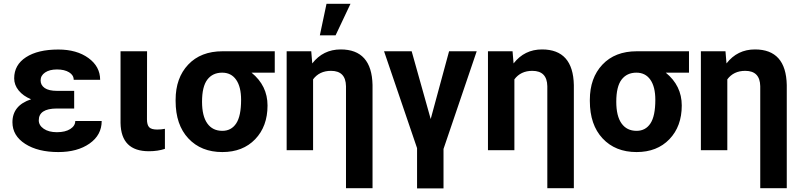

<svg xmlns="http://www.w3.org/2000/svg" viewBox="-20 -802 4273 1025"><path d="M46.4 -149.4Q46.4 -239.3 146 -272Q103.5 -289.6 79.6 -319.1Q55.7 -348.6 55.7 -383.8Q55.7 -455.6 118.9 -496.6Q182.1 -537.6 291.5 -537.6Q389.6 -537.6 452.1 -492.2Q514.6 -446.8 514.6 -376H373.5Q373.5 -400.9 348.9 -416Q324.2 -431.2 284.2 -431.2Q244.6 -431.2 220.7 -415Q196.8 -398.9 196.8 -372.6Q196.8 -347.2 218.8 -332Q240.7 -316.9 284.7 -316.9H376V-222.7H282.7Q187 -222.2 187 -159.7Q187 -132.8 213.6 -114.5Q240.2 -96.2 283.7 -96.2Q328.6 -96.2 355.2 -113.3Q381.8 -130.4 381.8 -156.2H522.9Q522.9 -81.1 458 -35.6Q393.1 9.8 291.5 9.8Q182.6 9.8 114.5 -33.9Q46.4 -77.6 46.4 -149.4Z M765.1 -528.3 764.6 -165Q764.6 -135.7 776.1 -123Q787.6 -110.4 819.3 -110.4Q840.8 -110.4 860.4 -114.3V-7.3Q822.3 5.4 774.9 5.4Q626 5.4 623.5 -145.5V-528.3Z M1446.8 -414.1H1322.8Q1408.2 -344.7 1408.2 -238.8Q1408.2 -127.4 1342.3 -58.8Q1276.4 9.8 1167 9.8Q1053.7 9.8 985.6 -63Q917.5 -135.7 917.5 -262.7V-269Q917.5 -385.7 984.6 -457Q1051.8 -528.3 1168 -528.3H1446.8ZM1058.6 -258.8Q1058.6 -182.6 1086.7 -143.1Q1114.7 -103.5 1167 -103.5Q1214.8 -103.5 1241 -143.1Q1267.1 -182.6 1267.1 -269Q1267.1 -338.4 1240.7 -376.2Q1214.4 -414.1 1166 -414.1Q1115.2 -414.1 1086.9 -377Q1058.6 -339.8 1058.6 -258.8Z M1641.6 -528.3 1647 -463.4Q1705.1 -538.1 1798.8 -538.1Q1964.8 -538.1 1968.8 -348.1V202.6H1827.1V-341.8Q1825.7 -423.8 1747.1 -423.8Q1685.1 -423.8 1651.4 -378.4V0H1510.3V-528.3ZM1723.1 -781.7H1851.1L1771.5 -613.3H1687.5Z M2279.3 -166.5 2377.4 -528.3H2524.9L2347.7 -6.8V203.6H2206.5V-11.2L2030.3 -528.3H2177.7Z M2716.3 -528.3 2721.7 -463.4Q2779.8 -538.1 2873.5 -538.1Q3039.6 -538.1 3043.5 -348.1V202.6H2901.9V-341.8Q2900.4 -423.8 2821.8 -423.8Q2759.8 -423.8 2726.1 -378.4V0H2585V-528.3Z M3658.2 -414.1H3534.2Q3619.6 -344.7 3619.6 -238.8Q3619.6 -127.4 3553.7 -58.8Q3487.8 9.8 3378.4 9.8Q3265.1 9.8 3197 -63Q3128.9 -135.7 3128.9 -262.7V-269Q3128.9 -385.7 3196 -457Q3263.2 -528.3 3379.4 -528.3H3658.2ZM3270 -258.8Q3270 -182.6 3298.1 -143.1Q3326.2 -103.5 3378.4 -103.5Q3426.3 -103.5 3452.4 -143.1Q3478.5 -182.6 3478.5 -269Q3478.5 -338.4 3452.1 -376.2Q3425.8 -414.1 3377.4 -414.1Q3326.7 -414.1 3298.3 -377Q3270 -339.8 3270 -258.8Z M3853 -528.3 3858.4 -463.4Q3916.5 -538.1 4010.3 -538.1Q4176.3 -538.1 4180.2 -348.1V202.6H4038.6V-341.8Q4037.1 -423.8 3958.5 -423.8Q3896.5 -423.8 3862.8 -378.4V0H3721.7V-528.3Z"/></svg>

Font: Robotiche
Style: Bold
Weight: 700
Designer: Google
Version: Version 2.001150; 2014